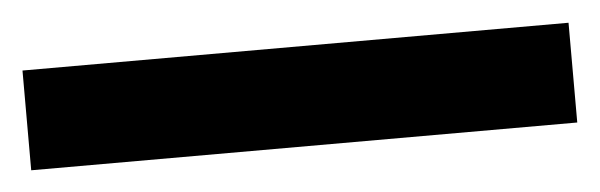

<svg xmlns="http://www.w3.org/2000/svg" viewBox="-25 12 581 186"><g transform="rotate(-5 265.5 105.5)"><path d="M0 154H531V57H0Z"/></g></svg>

Font: Jost
Style: Bold
Weight: 700
Version: Version 3.710